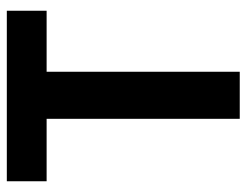

<svg xmlns="http://www.w3.org/2000/svg" viewBox="-100 -623 723 563"><g transform="rotate(-90 261.5 -341.5)"><path d="M194.6 0V-566.3H11.5V-683H511.5V-566.3H332.6V0Z"/></g></svg>

Font: Cairo
Style: Regular
Weight: 400
Designer: Mohamed Gaber, Accademia di Belle Arti di Urbino
Foundry: Kief Type Foundry, Accademia di Belle Arti di Urbino
Version: Version 3.120